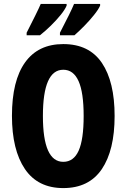

<svg xmlns="http://www.w3.org/2000/svg" viewBox="-20 -950 646 980"><path d="M565 -358Q565 -183 499.5 -86.5Q434 10 303 10Q173 10 107 -87.5Q41 -185 41 -359Q41 -538 108 -631.5Q175 -725 303 -725Q435 -725 500 -629Q565 -533 565 -358ZM199 -358Q199 -124 303 -124Q356 -124 381.5 -181Q407 -238 407 -358Q407 -478 381 -536Q355 -594 303 -594Q199 -594 199 -358ZM491 -921Q482 -901 459.5 -873Q437 -845 410 -817.5Q383 -790 360 -770H286V-783Q312 -833 331 -871.5Q350 -910 358 -930H491ZM320 -921Q311 -900 289 -873Q267 -846 239.5 -819Q212 -792 184 -770H116V-783Q142 -834 161 -872.5Q180 -911 188 -930H320Z"/></svg>

Font: Noto Sans Arabic ExtCond ExtBd
Style: Regular
Weight: 800
Width: 2
Designer: Monotype Design Team, Nadine Chahine, Nizar Qandah and Khaled Hosny
Foundry: Monotype Imaging Inc.
Version: Version 2.012; ttfautohint (v1.8.4.7-5d5b)